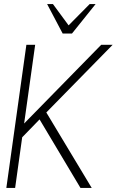

<svg xmlns="http://www.w3.org/2000/svg" viewBox="-20 -919 571 939"><path d="M428.5 0H373.5L173.5 -335L88.5 -247.5L54 0H11L109 -700H152L98 -315L475 -700H531L206.5 -369ZM286.5 -755 210.5 -899H239L315.5 -795L418.5 -899H447.5L332 -755Z"/></svg>

Font: Urbanist ExtraLight
Style: Italic
Weight: 250
Version: Version 1.303